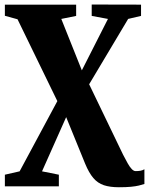

<svg xmlns="http://www.w3.org/2000/svg" viewBox="-20 -558 642 827"><path d="M492 248.5Q454 248.5 427.5 239.8Q401 231 382 208.8Q363 186.5 346.5 146.5L265 -53.5L161 180L233.5 194.5V244.5H1V194.5L64.5 180L227 -122.5L55.5 -475L1 -490V-538H308V-489.5L244 -476.5L332.5 -255L445 -476.5L375 -489.5V-538.5L587.5 -538V-489.5L532 -476.5L364 -195L510 108Q521 129.5 530 145.5Q539 161.5 547.5 170.2Q556 179 564 179Q575 179 584.5 177.5Q594 176 602 171V234.5Q591.5 238 578 241.2Q564.5 244.5 544 246.5Q523.5 248.5 492 248.5Z"/></svg>

Font: Merriweather 60pt Black
Style: Regular
Weight: 900
Version: Version 2.100